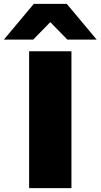

<svg xmlns="http://www.w3.org/2000/svg" viewBox="-46 -969 518 989"><path d="M104 0V-705H322V0ZM-26 -765 128 -949H298L452 -765H301L213 -855L125 -765Z"/></svg>

Font: Nunito Sans 7pt Expanded Black
Style: Regular
Weight: 900
Width: 7
Designer: Vernon Adams
Foundry: Vernon Adams
Version: Version 3.101;gftools[0.9.27]